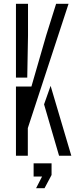

<svg xmlns="http://www.w3.org/2000/svg" viewBox="-20 -820 402 1011"><path d="M64 0V-364.5H145.5L223.5 -634.5L275.5 -800H341L126.5 -145.5V0ZM291 0 212 -270.5 246.5 -368 355.5 0ZM64 -411.5V-800H127.5V-633L123.5 -411.5ZM170 171 201.5 109.5H157V40H251.5V101.5L214.5 171Z"/></svg>

Font: Big Shoulders Stencil Text Thin Light
Style: Regular
Weight: 300
Version: Version 2.001